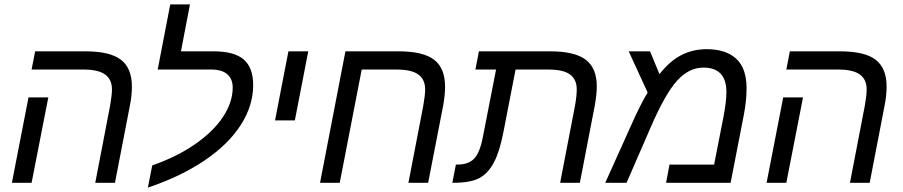

<svg xmlns="http://www.w3.org/2000/svg" viewBox="-20 -833 4113 875"><path d="M124 0H34.2L109.9 -389.2H200.2ZM414.1 0 481.9 -352.1Q490.2 -400.4 490.2 -425.8Q490.2 -470.7 459.2 -493.4Q428.2 -516.1 359.9 -516.1H124L140.1 -599.1H369.1Q481 -599.1 531 -560.8Q581.1 -522.5 581.1 -438Q581.1 -396.5 571.8 -351.1L503.9 0Z M1040.5 -434.1Q1040.5 -472.2 1016.4 -494.1Q992.2 -516.1 941.9 -516.1H698.7L755.9 -813H845.7L804.7 -599.1H952.6Q1047.9 -599.1 1090.8 -561.8Q1133.8 -524.4 1133.8 -444.8Q1133.8 -351.6 1077.1 -263.2Q1020.5 -174.8 911.6 -101.3Q802.7 -27.8 653.8 22L673.8 -79.1Q786.6 -118.7 869.6 -176.3Q952.6 -233.9 996.6 -300.8Q1040.5 -367.7 1040.5 -434.1Z M1294.4 -599.1H1384.8L1323.7 -284.2H1233.4Z M1841.3 0 1909.2 -352.1Q1917.5 -400.4 1917.5 -425.8Q1917.5 -470.7 1886.5 -493.4Q1855.5 -516.1 1787.1 -516.1H1628.4L1528.3 0H1438.5L1554.2 -599.1H1796.4Q1908.2 -599.1 1958.3 -560.8Q2008.3 -522.5 2008.3 -438Q2008.3 -398.4 1999.5 -351.1L1931.2 0Z M2532.7 0 2600.6 -352.1Q2608.4 -396.5 2608.4 -425.8Q2608.4 -471.2 2577.6 -493.7Q2546.9 -516.1 2478.5 -516.1H2329.6L2274.4 -231.9Q2257.3 -143.1 2231.2 -93.3Q2205.1 -43.5 2165 -21.7Q2125 0 2046.4 0H2041.5L2057.6 -83H2065.4Q2115.7 -83 2141.8 -111.1Q2168 -139.2 2181.6 -213.9L2240.7 -516.1H2146.5L2162.6 -599.1H2487.3Q2598.6 -599.1 2649.2 -561Q2699.7 -522.9 2699.7 -439Q2699.7 -403.8 2690.4 -351.1L2622.6 0Z M3200.7 -608.9Q3288.1 -608.9 3335.2 -565.2Q3382.3 -521.5 3382.3 -431.2Q3382.3 -373.5 3369.6 -308.1L3309.6 0H3015.6L3031.2 -83H3234.4L3276.4 -296.9Q3290.5 -370.6 3290.5 -413.1Q3290.5 -524.9 3185.5 -524.9Q3119.6 -524.9 3065.7 -465.3Q3011.7 -405.8 2946.3 -254.9L2835.4 0H2738.3L2856.4 -262.2Q2901.4 -363.3 2931.6 -411.1L2845.2 -599.1H2942.4L2985.4 -495.1Q3032.7 -555.2 3085.2 -582Q3137.7 -608.9 3200.7 -608.9Z M3563.5 0H3473.6L3549.3 -389.2H3639.6ZM3853.5 0 3921.4 -352.1Q3929.7 -400.4 3929.7 -425.8Q3929.7 -470.7 3898.7 -493.4Q3867.7 -516.1 3799.3 -516.1H3563.5L3579.6 -599.1H3808.6Q3920.4 -599.1 3970.5 -560.8Q4020.5 -522.5 4020.5 -438Q4020.5 -396.5 4011.2 -351.1L3943.4 0Z"/></svg>

Font: Liberation Sans
Style: Italic
Weight: 400
Italic angle: -12°
Designer: Steve Matteson
Foundry: Ascender Corporation
Version: Version 2.1.5